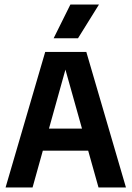

<svg xmlns="http://www.w3.org/2000/svg" viewBox="-20 -823 578 843"><path d="M4.5 0 178.5 -595H359L533 0H412.5L260.5 -541.5H274L123 0ZM108 -161.5 131 -258.5H405L429 -161.5ZM215.5 -655 289 -803H414.5L322.5 -655Z"/></svg>

Font: Encode Sans SC Condensed SemiBold
Style: Regular
Weight: 600
Width: 3
Designer: Multiple Designers
Foundry: Impallari Type
Version: Version 3.002